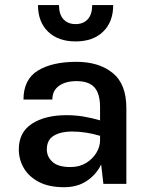

<svg xmlns="http://www.w3.org/2000/svg" viewBox="-20 -748 616 781"><path d="M240.5 13.5Q179 13.5 138 -8Q97 -29.5 76.8 -64.5Q56.5 -99.5 56.5 -140Q56.5 -210 110 -244.8Q163.5 -279.5 251 -279.5Q287 -279.5 320.5 -273.8Q354 -268 387 -258.5V-312Q387 -367 364.2 -392.5Q341.5 -418 291 -418Q247 -418 220 -398.8Q193 -379.5 193 -343H75.5Q75.5 -424.5 133.5 -460.5Q191.5 -496.5 291 -496.5Q382 -496.5 438 -451.5Q494 -406.5 494 -308.5V0H400.5L391.5 -79Q371.5 -38 333.2 -12.2Q295 13.5 240.5 13.5ZM170.5 -140Q170.5 -110.5 193.5 -89.5Q216.5 -68.5 266.5 -68.5Q303.5 -68.5 330.5 -85.2Q357.5 -102 372.2 -126.8Q387 -151.5 387 -176.5V-195.5Q329.5 -213 271.5 -213Q228 -213 199.2 -196.2Q170.5 -179.5 170.5 -140ZM287.5 -579.5Q216.5 -579.5 175.5 -619.2Q134.5 -659 134.5 -727.5H220Q220 -689.5 238 -669.8Q256 -650 287.5 -650Q319 -650 337 -669.8Q355 -689.5 355 -727.5H440.5Q440.5 -659 399.5 -619.2Q358.5 -579.5 287.5 -579.5Z"/></svg>

Font: Karla SemiBold
Style: Regular
Weight: 600
Designer: Jonathan Pinhorn
Version: Version 2.004; ttfautohint (v1.8.4.7-5d5b);gftools[0.9.33]